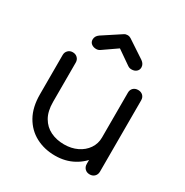

<svg xmlns="http://www.w3.org/2000/svg" viewBox="-179 -928 1038 1078"><g transform="rotate(30 339.5 -389.0)"><path d="M325 6Q255 6 199.5 -23.5Q144 -53 112 -110Q80 -167 80 -250V-505Q80 -523 92 -535Q104 -547 122 -547Q141 -547 153 -535Q165 -523 165 -505V-250Q165 -190 187.5 -151Q210 -112 249 -93Q288 -74 337 -74Q384 -74 421.5 -92Q459 -110 481 -142Q503 -174 503 -214H561Q559 -151 528 -101.5Q497 -52 444 -23Q391 6 325 6ZM546 0Q527 0 515 -12Q503 -24 503 -43V-505Q503 -524 515 -535.5Q527 -547 546 -547Q565 -547 577 -535.5Q589 -524 589 -505V-43Q589 -24 577 -12Q565 0 546 0ZM226 -628Q207 -628 194.5 -638Q182 -648 182 -665Q182 -687 203 -702L319 -778Q328 -784 340 -784Q347 -784 352 -782.5Q357 -781 362 -778L477 -702Q498 -687 498 -665Q498 -649 486 -638.5Q474 -628 455 -628Q447 -628 441 -630Q435 -632 428 -637L340 -698L252 -637Q240 -628 226 -628Z"/></g></svg>

Font: Comfortaa Medium
Style: Regular
Weight: 500
Designer: Johan Aakerlund
Foundry: Johan Aakerlund
Version: Version 3.104; ttfautohint (v1.8.1.43-b0c9)